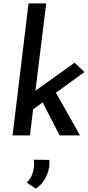

<svg xmlns="http://www.w3.org/2000/svg" viewBox="-20 -797 517 1130"><path d="M54 0 148 -777H252L156 0ZM293 -280 451 0H331L217 -221ZM141 -129 140 -228 419 -428 477 -373ZM190 313 137 277Q162 256 173 218.5Q184 181 179 143L270 144Q274 172 265.5 204.5Q257 237 238 266Q219 295 190 313Z"/></svg>

Font: Josefin Sans Thin Medium
Style: Italic
Weight: 500
Italic angle: -7°
Version: Version 2.000